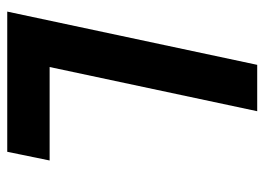

<svg xmlns="http://www.w3.org/2000/svg" viewBox="-120 -610 730 530"><g transform="rotate(90 245.0 -345.0)"><path d="M12 0 159 -690H287L165 -117H423L399 0Z"/></g></svg>

Font: Radio Canada Condensed SemiBold
Style: Italic
Weight: 600
Width: 3
Italic angle: -12°
Designer: Charles Daoud, Etienne Aubert Bonn, Alexandre Saumier Demers, Jacques Le Bailly
Foundry: Radio-Canada
Version: Version 2.104; ttfautohint (v1.8.4.7-5d5b);gftools[0.9.28.de